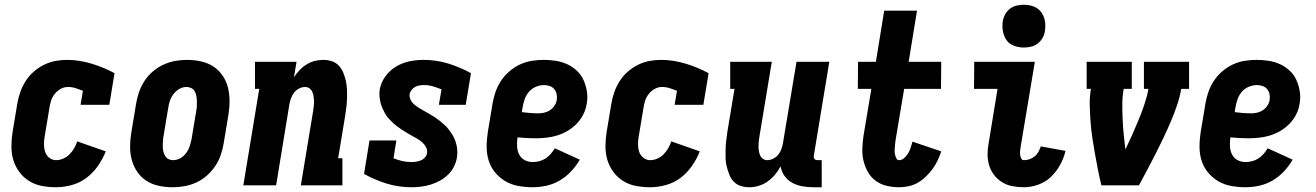

<svg xmlns="http://www.w3.org/2000/svg" viewBox="-20 -780 5540 808"><path d="M216 8Q186 8 156.5 2.5Q127 -3 103 -18Q79 -33 62 -55.5Q45 -78 36.5 -105.5Q28 -133 28 -163.5Q28 -194 33 -225L53 -345Q57 -369 65.5 -393Q74 -417 88 -439Q102 -461 122 -478.5Q142 -496 165.5 -507.5Q189 -519 213.5 -523.5Q238 -528 263 -528Q290 -528 316.5 -523.5Q343 -519 367.5 -511.5Q392 -504 416 -494Q440 -484 462 -472L440 -339H319L329 -398Q314 -404 298.5 -409Q283 -414 266 -414Q250 -414 235.5 -406Q221 -398 210.5 -385Q200 -372 195 -356.5Q190 -341 188 -326L168 -206Q165 -189 165 -172.5Q165 -156 170 -141Q175 -126 187.5 -116Q200 -106 216 -106Q231 -106 246 -112.5Q261 -119 272.5 -130.5Q284 -142 292 -156Q300 -170 305 -185L425 -143Q413 -112 392.5 -82.5Q372 -53 344.5 -32Q317 -11 283 -1.5Q249 8 216 8Z M707 8Q677 8 648.5 2Q620 -4 596.5 -19Q573 -34 557.5 -57Q542 -80 534.5 -107.5Q527 -135 527.5 -165Q528 -195 533 -225L553 -345Q557 -369 565.5 -393.5Q574 -418 588.5 -440Q603 -462 623.5 -479.5Q644 -497 668 -508Q692 -519 717 -523.5Q742 -528 766 -528Q796 -528 824.5 -522Q853 -516 876.5 -501Q900 -486 916 -463Q932 -440 939 -412.5Q946 -385 946 -355Q946 -325 941 -295L921 -175Q917 -151 908.5 -126.5Q900 -102 885 -80Q870 -58 850 -40.5Q830 -23 806 -12Q782 -1 756.5 3.5Q731 8 707 8ZM708 -106Q724 -106 738.5 -114Q753 -122 763 -135.5Q773 -149 778 -164Q783 -179 786 -194L806 -314Q808 -325 808.5 -335.5Q809 -346 808.5 -356.5Q808 -367 806 -377.5Q804 -388 799 -396.5Q794 -405 784.5 -409.5Q775 -414 765 -414Q749 -414 735 -406Q721 -398 710.5 -384.5Q700 -371 695 -356Q690 -341 688 -326L668 -206Q666 -195 665.5 -184.5Q665 -174 665 -163.5Q665 -153 667.5 -142.5Q670 -132 675 -123.5Q680 -115 689 -110.5Q698 -106 708 -106Z M1004 0 1071 -406H1053V-520H1228L1217 -455Q1228 -471 1241 -485Q1254 -499 1270.5 -509Q1287 -519 1304.5 -523.5Q1322 -528 1340 -528Q1359 -528 1376 -522.5Q1393 -517 1405 -504.5Q1417 -492 1424 -475.5Q1431 -459 1435 -442Q1439 -425 1440 -406.5Q1441 -388 1440.5 -369.5Q1440 -351 1438 -332.5Q1436 -314 1433 -295L1403 -114H1421V0H1246L1298 -314Q1299 -324 1300.5 -334.5Q1302 -345 1301.5 -355.5Q1301 -366 1299.5 -375.5Q1298 -385 1294 -394Q1290 -403 1282 -408.5Q1274 -414 1264 -414Q1251 -414 1238.5 -407.5Q1226 -401 1218 -390.5Q1210 -380 1205 -367Q1200 -354 1198 -342L1142 0Z M1712 8Q1657 8 1607 -7.5Q1557 -23 1512 -48L1535 -189H1648L1636 -114Q1653 -107 1672 -102.5Q1691 -98 1711 -98Q1721 -98 1731 -99.5Q1741 -101 1751 -105Q1761 -109 1768.5 -117.5Q1776 -126 1777 -136Q1779 -149 1773 -160.5Q1767 -172 1757.5 -180.5Q1748 -189 1737 -195.5Q1726 -202 1715 -208Q1704 -214 1693 -220.5Q1682 -227 1671.5 -234Q1661 -241 1651 -248.5Q1641 -256 1632 -264.5Q1623 -273 1614.5 -282.5Q1606 -292 1600 -303Q1594 -314 1589 -325.5Q1584 -337 1581 -349.5Q1578 -362 1577 -375.5Q1576 -389 1578 -403Q1583 -432 1601.5 -458Q1620 -484 1647 -500Q1674 -516 1703.5 -522Q1733 -528 1762 -528Q1816 -528 1866.5 -512.5Q1917 -497 1962 -472L1940 -339H1827L1838 -404Q1821 -411 1802.5 -416.5Q1784 -422 1764 -422Q1755 -422 1745.5 -420.5Q1736 -419 1727.5 -414.5Q1719 -410 1712.5 -402Q1706 -394 1704 -385Q1702 -372 1708 -360Q1714 -348 1723.5 -340Q1733 -332 1744 -325.5Q1755 -319 1766 -312.5Q1777 -306 1788 -300Q1799 -294 1809.5 -287Q1820 -280 1830 -272Q1840 -264 1849.5 -255.5Q1859 -247 1866.5 -237.5Q1874 -228 1881 -217.5Q1888 -207 1893 -195Q1898 -183 1901 -170.5Q1904 -158 1904.5 -144.5Q1905 -131 1903 -118Q1900 -98 1890.5 -79Q1881 -60 1865.5 -45Q1850 -30 1831 -19.5Q1812 -9 1792 -3Q1772 3 1752 5.5Q1732 8 1712 8Z M2221 8Q2191 8 2161 2.5Q2131 -3 2106.5 -17.5Q2082 -32 2063.5 -54.5Q2045 -77 2036.5 -104.5Q2028 -132 2028 -163Q2028 -194 2033 -225L2053 -345Q2057 -369 2065.5 -393.5Q2074 -418 2088.5 -440Q2103 -462 2124 -480Q2145 -498 2169 -509Q2193 -520 2218 -524Q2243 -528 2268 -528Q2294 -528 2319.5 -524Q2345 -520 2367.5 -509.5Q2390 -499 2408 -482Q2426 -465 2436 -442.5Q2446 -420 2450 -394.5Q2454 -369 2449 -343Q2446 -321 2435 -299Q2424 -277 2407 -259.5Q2390 -242 2369 -229.5Q2348 -217 2325 -210Q2302 -203 2279 -200.5Q2256 -198 2233 -198Q2214 -198 2195.5 -199Q2177 -200 2158 -202Q2155 -183 2156 -164.5Q2157 -146 2164.5 -130.5Q2172 -115 2187.5 -106.5Q2203 -98 2222 -98Q2235 -98 2249 -101.5Q2263 -105 2275.5 -113Q2288 -121 2297.5 -132Q2307 -143 2315 -156L2420 -108Q2405 -82 2383.5 -59Q2362 -36 2335.5 -20.5Q2309 -5 2279.5 1.5Q2250 8 2221 8ZM2246 -303Q2258 -303 2271 -306Q2284 -309 2295 -316.5Q2306 -324 2313.5 -335.5Q2321 -347 2323 -359Q2325 -372 2322.5 -384Q2320 -396 2312.5 -405Q2305 -414 2293.5 -418Q2282 -422 2269 -422Q2252 -422 2234.5 -414.5Q2217 -407 2205 -392.5Q2193 -378 2187.5 -361Q2182 -344 2179 -327L2176 -308Q2192 -306 2210 -304.5Q2228 -303 2246 -303Z M2716 8Q2686 8 2656.5 2.5Q2627 -3 2603 -18Q2579 -33 2562 -55.5Q2545 -78 2536.5 -105.5Q2528 -133 2528 -163.5Q2528 -194 2533 -225L2553 -345Q2557 -369 2565.5 -393Q2574 -417 2588 -439Q2602 -461 2622 -478.5Q2642 -496 2665.5 -507.5Q2689 -519 2713.5 -523.5Q2738 -528 2763 -528Q2790 -528 2816.5 -523.5Q2843 -519 2867.5 -511.5Q2892 -504 2916 -494Q2940 -484 2962 -472L2940 -339H2819L2829 -398Q2814 -404 2798.5 -409Q2783 -414 2766 -414Q2750 -414 2735.5 -406Q2721 -398 2710.5 -385Q2700 -372 2695 -356.5Q2690 -341 2688 -326L2668 -206Q2665 -189 2665 -172.5Q2665 -156 2670 -141Q2675 -126 2687.5 -116Q2700 -106 2716 -106Q2731 -106 2746 -112.5Q2761 -119 2772.5 -130.5Q2784 -142 2792 -156Q2800 -170 2805 -185L2925 -143Q2913 -112 2892.5 -82.5Q2872 -53 2844.5 -32Q2817 -11 2783 -1.5Q2749 8 2716 8Z M3133 8Q3114 8 3097 2.5Q3080 -3 3068 -15.5Q3056 -28 3049.5 -44.5Q3043 -61 3038.5 -78Q3034 -95 3033.5 -113.5Q3033 -132 3033.5 -150.5Q3034 -169 3036 -187.5Q3038 -206 3041 -225L3071 -406H3053V-520H3228L3176 -206Q3174 -196 3173 -185.5Q3172 -175 3172 -164.5Q3172 -154 3173.5 -144.5Q3175 -135 3179 -126Q3183 -117 3191 -111.5Q3199 -106 3209 -106Q3222 -106 3234.5 -112.5Q3247 -119 3255.5 -129.5Q3264 -140 3268.5 -153Q3273 -166 3275 -178L3332 -520H3470L3405 -126Q3404 -122 3404.5 -118Q3405 -114 3407.5 -111Q3410 -108 3413.5 -107Q3417 -106 3421 -106H3438V8H3402Q3379 8 3356.5 4Q3334 0 3314.5 -10.5Q3295 -21 3282 -39Q3269 -57 3265 -80Q3255 -61 3241 -44.5Q3227 -28 3210 -16Q3193 -4 3173 2Q3153 8 3133 8Z M3764 8Q3737 8 3711.5 2Q3686 -4 3665.5 -19Q3645 -34 3632.5 -56Q3620 -78 3614 -103Q3608 -128 3609 -155Q3610 -182 3614 -209L3647 -406H3590L3591 -520H3666L3701 -735H3839L3804 -520H3941L3940 -406H3785L3749 -191Q3748 -183 3747 -175Q3746 -167 3745.5 -159Q3745 -151 3745 -143Q3745 -135 3747 -127.5Q3749 -120 3752.5 -113Q3756 -106 3764 -106Q3776 -106 3786.5 -116Q3797 -126 3803 -137Q3809 -148 3813 -160Q3817 -172 3820 -184L3941 -143Q3935 -124 3926 -105Q3917 -86 3904.5 -69Q3892 -52 3876.5 -37Q3861 -22 3843 -11.5Q3825 -1 3804.5 3.5Q3784 8 3764 8Z M4289 8Q4264 8 4240.5 3.5Q4217 -1 4197.5 -13Q4178 -25 4164 -43Q4150 -61 4143 -83.5Q4136 -106 4136 -130.5Q4136 -155 4141 -180L4178 -406H4079L4080 -520H4335L4275 -161Q4274 -153 4273 -145Q4272 -137 4273 -129Q4274 -121 4277.5 -113.5Q4281 -106 4289 -106Q4301 -106 4313 -110Q4325 -114 4334.5 -122Q4344 -130 4350 -141Q4356 -152 4360 -164L4464 -145Q4457 -115 4441.5 -86.5Q4426 -58 4403 -36Q4380 -14 4349.5 -3Q4319 8 4289 8ZM4289 -580Q4267 -580 4247 -587.5Q4227 -595 4215.5 -611.5Q4204 -628 4200.5 -649Q4197 -670 4200 -692Q4203 -707 4210.5 -720.5Q4218 -734 4230.5 -743.5Q4243 -753 4258.5 -756.5Q4274 -760 4289 -760Q4311 -760 4330.5 -752.5Q4350 -745 4362 -728.5Q4374 -712 4377.5 -691Q4381 -670 4377 -648Q4375 -633 4367 -619.5Q4359 -606 4346.5 -596.5Q4334 -587 4319 -583.5Q4304 -580 4289 -580Z M4615 0Q4607 -33 4600.5 -66Q4594 -99 4588 -132.5Q4582 -166 4577 -199.5Q4572 -233 4569.5 -267Q4567 -301 4566 -336Q4565 -371 4571 -406H4553V-520H4743V-406H4709Q4703 -373 4703 -341Q4703 -309 4704.5 -277Q4706 -245 4709 -213.5Q4712 -182 4716 -151Q4731 -182 4745 -213.5Q4759 -245 4772 -276.5Q4785 -308 4796 -340.5Q4807 -373 4813 -406H4794V-520H4984V-406H4951Q4945 -371 4933 -336Q4921 -301 4906.5 -267Q4892 -233 4876 -199.5Q4860 -166 4843 -132.5Q4826 -99 4808.5 -66Q4791 -33 4773 0Z M5221 8Q5191 8 5161 2.5Q5131 -3 5106.5 -17.5Q5082 -32 5063.5 -54.5Q5045 -77 5036.5 -104.5Q5028 -132 5028 -163Q5028 -194 5033 -225L5053 -345Q5057 -369 5065.5 -393.5Q5074 -418 5088.5 -440Q5103 -462 5124 -480Q5145 -498 5169 -509Q5193 -520 5218 -524Q5243 -528 5268 -528Q5294 -528 5319.5 -524Q5345 -520 5367.5 -509.5Q5390 -499 5408 -482Q5426 -465 5436 -442.5Q5446 -420 5450 -394.5Q5454 -369 5449 -343Q5446 -321 5435 -299Q5424 -277 5407 -259.5Q5390 -242 5369 -229.5Q5348 -217 5325 -210Q5302 -203 5279 -200.5Q5256 -198 5233 -198Q5214 -198 5195.5 -199Q5177 -200 5158 -202Q5155 -183 5156 -164.5Q5157 -146 5164.5 -130.5Q5172 -115 5187.5 -106.5Q5203 -98 5222 -98Q5235 -98 5249 -101.5Q5263 -105 5275.5 -113Q5288 -121 5297.5 -132Q5307 -143 5315 -156L5420 -108Q5405 -82 5383.5 -59Q5362 -36 5335.5 -20.5Q5309 -5 5279.5 1.5Q5250 8 5221 8ZM5246 -303Q5258 -303 5271 -306Q5284 -309 5295 -316.5Q5306 -324 5313.5 -335.5Q5321 -347 5323 -359Q5325 -372 5322.5 -384Q5320 -396 5312.5 -405Q5305 -414 5293.5 -418Q5282 -422 5269 -422Q5252 -422 5234.5 -414.5Q5217 -407 5205 -392.5Q5193 -378 5187.5 -361Q5182 -344 5179 -327L5176 -308Q5192 -306 5210 -304.5Q5228 -303 5246 -303Z"/></svg>

Font: Iosevka Curly Slab Heavy
Style: Italic
Weight: 900
Italic angle: -9°
Monospace: yes
Designer: Belleve Invis
Foundry: Belleve Invis
Version: Version 22.1.2; ttfautohint (v1.8.4)